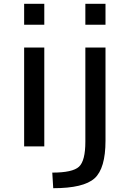

<svg xmlns="http://www.w3.org/2000/svg" viewBox="-20 -770 682 1010"><path d="M429 -25V-520H535V-30Q535 116 477.5 168Q420 220 260 220L255 138Q362 138 395.5 107Q429 76 429 -25ZM429 -640V-750H535V-640ZM107 0V-520H213V0ZM107 -640V-750H213V-640Z"/></svg>

Font: Mplus 1p Medium
Style: Regular
Weight: 500
Version: Version 1.061